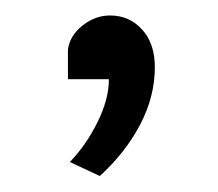

<svg xmlns="http://www.w3.org/2000/svg" viewBox="-20 -120 280 247"><path d="M108.4 106.4 69.8 88.4Q90.3 67.4 105.2 37.6Q120.1 7.8 120.1 -18.1H67.4V-56.2Q69.8 -74.2 86.2 -87.2Q102.5 -100.1 121.6 -100.1Q146.5 -100.1 162.8 -82Q179.2 -64 179.2 -33.7Q179.2 4.4 160.2 40.5Q141.1 76.7 108.4 106.4Z"/></svg>

Font: Harmattan Medium
Style: Regular
Weight: 500
Designer: George W. Nuss III and SIL International
Foundry: SIL International
Version: Version 4.000